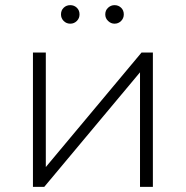

<svg xmlns="http://www.w3.org/2000/svg" viewBox="-20 -726 722 746"><path d="M108 0V-522H158V-77L530 -522H574V0H524V-445L152 0ZM425 -634Q411 -634 400 -644.5Q389 -655 389 -670Q389 -686 400 -696Q411 -706 425 -706Q440 -706 450.5 -696Q461 -686 461 -670Q461 -655 450.5 -644.5Q440 -634 425 -634ZM253 -634Q238 -634 227.5 -644.5Q217 -655 217 -670Q217 -686 227.5 -696Q238 -706 253 -706Q268 -706 278.5 -696Q289 -686 289 -670Q289 -655 278.5 -644.5Q268 -634 253 -634Z"/></svg>

Font: MOST Montserrat Light
Style: Regular
Weight: 300
Designer: Julieta Ulanovsky
Foundry: Julieta Ulanovsky
Version: Version 8.000;March 11, 2024;FontCreator 15.0.0.2926 64-bit